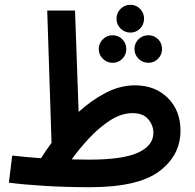

<svg xmlns="http://www.w3.org/2000/svg" viewBox="-20 -768 813 801"><path d="M733 -223Q733 -307 680 -359.5Q627 -412 543 -412Q482 -412 422.5 -381.5Q363 -351 308 -301L293 -724H177L195 -172Q172 -141 151 -108Q93 -112 31 -119L17 -6Q77 2 166.5 7.5Q256 13 355 13Q556 13 644.5 -53.5Q733 -120 733 -223ZM533 -296Q577 -296 598.5 -270.5Q620 -245 620 -214Q620 -161 556.5 -131.5Q493 -102 352 -102Q313 -102 279 -103Q309 -145 350.5 -190Q392 -235 439 -265.5Q486 -296 533 -296ZM524 -632Q548 -632 564.5 -649Q581 -666 581 -690Q581 -714 564.5 -731Q548 -748 524 -748Q500 -748 483 -731Q466 -714 466 -690Q466 -666 483 -649Q500 -632 524 -632ZM450 -506Q474 -506 490.5 -523Q507 -540 507 -563Q507 -587 490.5 -604Q474 -621 450 -621Q426 -621 409 -604Q392 -587 392 -563Q392 -540 409 -523Q426 -506 450 -506ZM599 -506Q623 -506 639.5 -523Q656 -540 656 -563Q656 -588 639.5 -604.5Q623 -621 599 -621Q575 -621 558 -604.5Q541 -588 541 -563Q541 -540 558 -523Q575 -506 599 -506Z"/></svg>

Font: Noto Sans Arabic UI SemiCondensed Semi
Style: Regular
Weight: 600
Width: 4
Designer: Nadine Chahine - Monotype Design Team
Foundry: Monotype Imaging Inc.
Version: Version 1.900